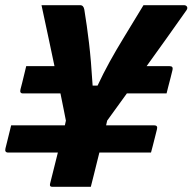

<svg xmlns="http://www.w3.org/2000/svg" viewBox="-36 -720 742 740"><path d="M377 -255Q375 -246 373 -237H558Q573 -237 569 -222Q567 -215 562.5 -196Q558 -177 553 -158.5Q548 -140 546 -132H347Q343 -115 339 -100Q333 -75 326 -47.5Q319 -20 314 0H165Q154 0 157 -12Q164 -42 172 -72Q180 -102 187 -132H-4Q-19 -132 -15 -148Q-13 -156 -8.5 -174Q-4 -192 0.5 -210.5Q5 -229 7 -237H214Q216 -246 218 -255Q215 -272 209.5 -298Q204 -324 197 -360H52Q39 -360 43 -376Q45 -383 49.5 -401Q54 -419 58.5 -438Q63 -457 65 -465H174Q164 -513 151.5 -571.5Q139 -630 124 -700H273Q286 -700 289 -683Q299 -622 307 -555Q315 -488 321 -390H340Q362 -437 386.5 -481.5Q411 -526 442.5 -577.5Q474 -629 517 -700H673Q681 -700 684.5 -694.5Q688 -689 683 -681Q645 -627 606.5 -573Q568 -519 529 -465H618Q632 -465 629 -451Q627 -441 622 -422.5Q617 -404 612.5 -386Q608 -368 606 -360H453Q434 -334 415 -307.5Q396 -281 377 -255Z"/></svg>

Font: Recursive Sn Lnr St XBd
Style: Italic
Weight: 800
Italic angle: -15°
Version: Version 1.079;hotconv 1.0.112;makeotfexe 2.5.65598; ttfautoh